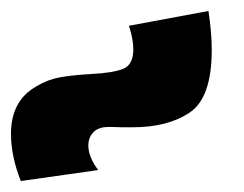

<svg xmlns="http://www.w3.org/2000/svg" viewBox="-284 -959 445 350"><path d="M96 -939Q102 -899 102 -868Q102 -781 62 -754Q22 -727 -42 -727H-62Q-69 -727 -77.5 -727.5Q-86 -728 -95 -727Q-108 -725 -115.5 -716Q-123 -707 -123 -694Q-123 -673 -105 -649L-246 -629Q-264 -674 -264 -715Q-264 -776 -217 -802Q-197 -814 -175 -818Q-153 -822 -119 -824Q-78 -826 -59.5 -833.5Q-41 -841 -41 -869Q-41 -888 -49 -912Z"/></svg>

Font: Montserrat arm2 SemiBold
Style: Regular
Weight: 600
Designer: Julieta Ulanovsky
Foundry: Julieta Ulanovsky
Version: Version 6.000